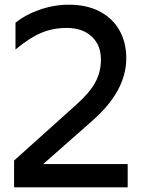

<svg xmlns="http://www.w3.org/2000/svg" viewBox="-20 -798 613 818"><path d="M40 -114 305 -352Q363 -404 386.5 -448Q410 -492 410 -544Q410 -606 370.5 -642.5Q331 -679 265 -679Q205 -679 154.5 -657.5Q104 -636 46 -587V-701Q89 -736 150 -757Q211 -778 274 -778Q349 -778 404 -749.5Q459 -721 488.5 -669.5Q518 -618 518 -550Q518 -411 375 -285L164 -99H524V0H40Z"/></svg>

Font: Application Medium
Style: Regular
Weight: 500
Designer: Wei Huang
Foundry: Wei Huang
Version: Version 0.012